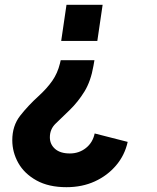

<svg xmlns="http://www.w3.org/2000/svg" viewBox="-20 -566 653 797"><path d="M234 -396 256 -546H406L384 -396ZM256 211Q182 211 131.5 183Q81 155 56 110.5Q31 66 31 16Q31 -44 64 -86Q97 -128 140 -167Q175 -199 197 -230.5Q219 -262 229 -303L232 -316H372L368 -293Q357 -229 330.5 -186Q304 -143 269 -109Q235 -76 211 -53Q187 -30 187 4Q187 33 208.5 52Q230 71 270 71Q308 71 336.5 48.5Q365 26 373 -12L510 23Q498 78 462 120.5Q426 163 373.5 187Q321 211 256 211Z"/></svg>

Font: Plus Jakarta Sans ExtraBold
Style: Italic
Weight: 800
Italic angle: -8°
Designer: Gumpita Rahayu
Foundry: Tokotype
Version: Version 2.071; ttfautohint (v1.8.4.7-5d5b);gftools[0.9.29]